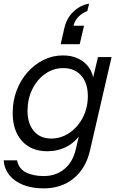

<svg xmlns="http://www.w3.org/2000/svg" viewBox="-31 -825 657 1060"><path d="M210 215Q146 215 97.5 196Q49 177 21 142Q-7 107 -11 60H63Q73 108 113.5 127.5Q154 147 211 147Q276 147 323.5 109Q371 71 388 -3L411 -102L416 -89Q386 -41 337.5 -15.5Q289 10 230 10Q141 10 90 -47Q39 -104 39 -201Q39 -267 60.5 -324.5Q82 -382 120.5 -425.5Q159 -469 209 -494Q259 -519 316 -519Q365 -519 402 -501Q439 -483 461 -451Q483 -419 486 -377L476 -367L510 -510H585L466 5Q443 105 375.5 160Q308 215 210 215ZM252 -60Q285 -60 315.5 -72Q346 -84 371 -105.5Q396 -127 415 -156.5Q434 -186 444 -221Q454 -256 454 -294Q454 -366 417.5 -407.5Q381 -449 319 -449Q263 -449 218 -417Q173 -385 147 -331.5Q121 -278 121 -213Q121 -143 156 -101.5Q191 -60 252 -60ZM304 -581 324 -669Q337 -725 374 -760.5Q411 -796 461 -805L451 -764Q422 -753 401.5 -732Q381 -711 373 -678L345 -683H433L409 -581Z"/></svg>

Font: Instrument Sans
Style: Italic
Weight: 400
Italic angle: -13°
Designer: Rodrigo Fuenzalida
Foundry: fragTYPE
Version: Version 1.000;gftools[0.9.28]